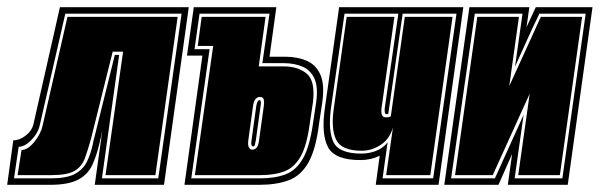

<svg xmlns="http://www.w3.org/2000/svg" viewBox="-51 -515 1671 535"><path d="M-31 0 -14 -124Q4 -124 21 -137.5Q38 -151 42 -168L116 -495H475L406 0H213L234 -150Q232 -144 232 -141L230 -131Q228 -127 228 -124L226 -115Q218 -81 206 -55Q194 -29 167 -14.5Q140 0 88 0ZM-12 -18H90Q134 -18 157 -30Q180 -42 191 -64Q202 -86 208 -115L209 -121Q210 -123 210 -124.5Q210 -126 211 -128L269 -362H281L233 -18H390L455 -477H131L60 -167Q55 -144 36.5 -125Q18 -106 1 -106ZM-2 -27 9 -97Q26 -97 44.5 -119.5Q63 -142 68 -166L137 -468H444L382 -27H243L292 -371H263L203 -130Q194 -97 185.5 -74Q177 -51 157 -39Q137 -27 91 -27Z M463 0 513 -360H470L489 -495H719L700 -357H743Q777 -357 803 -346Q829 -335 841.5 -307.5Q854 -280 847 -230L838 -170Q829 -98 808 -61.5Q787 -25 753 -12.5Q719 0 671 0ZM482 -18H673Q716 -18 745.5 -29.5Q775 -41 793.5 -74Q812 -107 821 -170L830 -230Q836 -273 825 -296.5Q814 -320 791.5 -329.5Q769 -339 740 -339H680L700 -477H505L491 -378H533ZM492 -27 543 -387H500L511 -468H689L670 -330H739Q780 -330 804 -309.5Q828 -289 821 -230L812 -170Q804 -110 787 -79.5Q770 -49 742.5 -38Q715 -27 674 -27ZM652 -98Q659 -98 664 -103.5Q669 -109 671 -125L684 -219Q686 -235 683 -240Q680 -245 673 -245Q667 -245 661.5 -239.5Q656 -234 654 -219L641 -125Q639 -108 643 -104Q646 -98 652 -98ZM654 -107Q651 -107 650 -111Q648 -114 650 -125L663 -219Q666 -236 672 -236Q678 -236 675 -219L662 -125Q660 -114 659 -111Q658 -107 654 -107Z M996 0 1007 -81Q983 -69 953 -69Q882 -69 863 -105Q844 -141 854 -212L894 -495H1240L1171 0ZM1015 -18H1156L1221 -477H1071L1031 -198L1028 -197H1025Q1020 -197 1021 -213L1059 -477H909L871 -212Q863 -150 878.5 -118.5Q894 -87 956 -87Q976 -87 995.5 -94Q1015 -101 1029 -118ZM1025 -27 1044 -160Q1035 -128 1010 -111.5Q985 -95 957 -95Q901 -95 886 -125Q871 -155 879 -212L915 -468H1048L1012 -213Q1009 -188 1024 -188Q1027 -188 1031.5 -188.5Q1036 -189 1038 -191L1077 -468H1210L1148 -27Z M1187 0 1257 -495H1424L1416 -439L1442 -495H1600L1531 0H1364L1376 -86L1338 0ZM1206 -18H1328L1408 -195L1383 -18H1516L1581 -477H1452Q1435 -442 1418 -404.5Q1401 -367 1384 -329L1405 -477H1272ZM1217 -27 1279 -468H1395L1368 -275L1456 -468H1571L1509 -27H1393L1425 -254L1322 -27Z"/></svg>

Font: Alumni Sans Collegiate One SC
Style: Italic
Weight: 400
Italic angle: -8°
Designer: Robert E. Leuschke
Foundry: Robert E. Leuschke
Version: Version 1.100